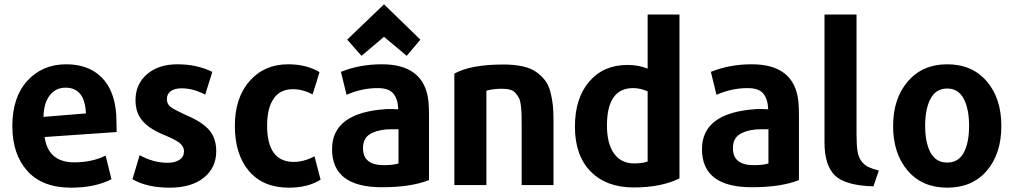

<svg xmlns="http://www.w3.org/2000/svg" viewBox="-20 -847 4705 887"><path d="M519 -237 186 -214Q203 -97 323 -97Q404 -97 468 -128L495 -19Q419 20 308 20Q176 20 106.5 -57Q37 -134 37 -265Q37 -398 106.5 -474Q176 -550 286 -550Q388 -550 448.5 -490.5Q509 -431 517 -318Q517 -309 518 -283Q519 -257 519 -237ZM377 -323Q372 -442 283 -442Q237 -442 209.5 -406Q182 -370 181 -307Z M979 -149Q979 -72 921.5 -26Q864 20 764 20Q659 20 592 -19L625 -130Q689 -95 754 -95Q789 -95 809.5 -109Q830 -123 830 -147Q830 -171 808.5 -187.5Q787 -204 730 -227Q665 -255 635.5 -292Q606 -329 606 -384Q606 -458 659 -504Q712 -550 800 -550Q889 -550 961 -515L928 -410Q872 -439 819 -439Q787 -439 769 -426Q751 -413 751 -390Q751 -366 767.5 -353.5Q784 -341 829 -320Q841 -315 847 -312Q918 -281 948.5 -243.5Q979 -206 979 -149Z M1461 -17Q1403 20 1314 20Q1196 20 1130.5 -56.5Q1065 -133 1065 -266Q1065 -395 1133 -472.5Q1201 -550 1311 -550Q1395 -550 1456 -514Q1443 -469 1424 -411Q1378 -435 1333 -435Q1274 -435 1244 -391Q1214 -347 1214 -267Q1214 -99 1337 -99Q1384 -99 1433 -125Z M1962 -15Q1879 18 1744 18Q1514 18 1514 -158Q1514 -327 1765 -343Q1790 -344 1820 -342Q1818 -390 1797 -415Q1776 -440 1725 -440Q1651 -440 1581 -409L1555 -515Q1641 -550 1744 -550Q1939 -550 1959 -382Q1962 -350 1962 -317ZM1821 -92V-250Q1775 -250 1763 -249Q1713 -244 1685 -224.5Q1657 -205 1657 -162Q1657 -84 1753 -84Q1797 -84 1821 -92ZM1754 -677 1650 -589 1584 -664 1754 -827 1922 -664 1859 -589Z M2537 8H2390V-271Q2390 -303 2389.5 -318.5Q2389 -334 2386.5 -357.5Q2384 -381 2378.5 -392Q2373 -403 2363 -415.5Q2353 -428 2337 -432.5Q2321 -437 2298 -437Q2258 -437 2227 -428V8H2079V-507Q2155 -549 2305 -549Q2356 -549 2394.5 -540.5Q2433 -532 2458 -514Q2483 -496 2499 -474.5Q2515 -453 2523 -421.5Q2531 -390 2534 -361Q2537 -332 2537 -293Z M3119 -23Q3035 19 2908 19Q2781 19 2708.5 -55Q2636 -129 2636 -262Q2636 -393 2702 -470Q2768 -547 2879 -547Q2930 -547 2972 -530V-780H3119ZM2972 -101V-425Q2938 -440 2905 -440Q2784 -440 2784 -267Q2784 -184 2816.5 -138Q2849 -92 2910 -92Q2947 -92 2972 -101Z M3671 -15Q3588 18 3453 18Q3223 18 3223 -158Q3223 -327 3474 -343Q3499 -344 3529 -342Q3527 -390 3506 -415Q3485 -440 3434 -440Q3360 -440 3290 -409L3264 -515Q3350 -550 3453 -550Q3648 -550 3668 -382Q3671 -350 3671 -317ZM3530 -92V-250Q3484 -250 3472 -249Q3422 -244 3394 -224.5Q3366 -205 3366 -162Q3366 -84 3462 -84Q3506 -84 3530 -92Z M4040 -59 4015 14Q3884 10 3836.5 -37Q3789 -84 3789 -189V-780H3937V-227Q3937 -178 3941.5 -149Q3946 -120 3960 -102Q3974 -84 3990.5 -76Q4007 -68 4040 -59Z M4356 20Q4241 20 4173.5 -58.5Q4106 -137 4106 -265Q4106 -392 4174 -471Q4242 -550 4356 -550Q4471 -550 4538.5 -471.5Q4606 -393 4606 -265Q4606 -137 4539 -58.5Q4472 20 4356 20ZM4356 -438Q4304 -438 4279 -391Q4254 -344 4254 -266Q4254 -188 4279 -142Q4304 -96 4356 -96Q4408 -96 4432.5 -142Q4457 -188 4457 -266Q4457 -344 4432 -391Q4407 -438 4356 -438Z"/></svg>

Font: Repo
Style: Bold
Weight: 700
Designer: Stefan Peev
Foundry: Context Ltd
Version: Version 001.000